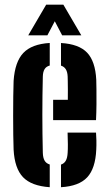

<svg xmlns="http://www.w3.org/2000/svg" viewBox="-20 -792 464 821"><path d="M38.2 -152Q37.2 -176.1 36.7 -214.9Q36.2 -253.7 36.2 -297.5Q36.2 -341.3 36.7 -381.1Q37.2 -420.9 38.2 -446.3Q43.7 -527.6 79.7 -565.6Q115.7 -603.6 192.7 -608.3V-511.8Q177.7 -507.7 170.7 -496.4Q163.7 -485.1 163.1 -464.9Q162.1 -424 161.6 -383.2Q161.1 -342.4 161.1 -301.6Q161.1 -260.7 161.6 -220.2Q162.1 -179.8 163.1 -139.1Q163.7 -117.2 170.7 -105.2Q177.6 -93.2 192.7 -88.6V8.5Q114.5 3.2 78.5 -34.3Q42.5 -71.9 38.2 -152ZM240.8 8.5V-88.2Q254.7 -92.9 261.4 -105Q268.2 -117.1 269.3 -139.1Q270.3 -153.1 270.2 -175.4Q270.2 -197.7 269 -224.9H390.6Q391.7 -214.6 392.2 -192Q392.6 -169.5 391.6 -152Q388 -71.5 352.8 -33.7Q317.6 4.1 240.8 8.5ZM207.2 -278.4V-365.2H270Q270.3 -388.4 270.2 -408.8Q270 -429.3 269.8 -444Q269.5 -458.8 269.3 -464.9Q268.4 -484.4 261.5 -495.6Q254.6 -506.9 240.8 -511.4V-608.1Q317.6 -603.6 352.6 -566.7Q387.6 -529.7 391.6 -451.1Q392.1 -438.8 392.4 -410.4Q392.7 -382 392.5 -346.8Q392.2 -311.7 390.6 -278.4ZM100.7 -640.9 177.5 -772.1H250.9L327.7 -640.9H245.8L214.3 -701.1L182.6 -640.9Z"/></svg>

Font: Big Shoulders Stencil Thin
Style: Regular
Weight: 100
Designer: Patric King
Foundry: XO Type Co
Version: Version 2.001